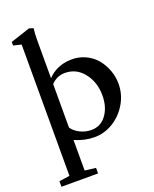

<svg xmlns="http://www.w3.org/2000/svg" viewBox="-170 -821 911 1136"><g transform="rotate(-20 285.5 -253.0)"><path d="M15.6 220.2V185.1L82 175.8V-650.9L32.2 -663.1V-685.5L155.3 -726.1L181.6 -717.8Q177.2 -684.1 177.2 -640.6V-404.8Q235.4 -464.8 323.2 -467.3Q372.6 -468.8 414.3 -449.5Q456.1 -430.2 483.4 -397.5Q510.7 -364.7 526.1 -323.2Q541.5 -281.7 541.5 -237.8Q541.5 -170.9 507.3 -113Q473.1 -55.2 418 -21.7Q362.8 11.7 301.3 11.7Q238.8 11.7 177.2 -15.6V176.8L246.1 185.1V220.2ZM263.7 -405.8Q212.9 -405.8 177.2 -367.2V-93.3Q195.8 -66.4 229 -50.5Q262.2 -34.7 297.9 -34.7Q357.4 -34.7 392.8 -83.5Q428.2 -132.3 428.2 -206.1Q428.2 -288.1 382.3 -346.9Q336.4 -405.8 263.7 -405.8Z"/></g></svg>

Font: Elstob 6pt Medium
Style: Regular
Weight: 500
Designer: Peter S. Baker
Version: Version 1.015